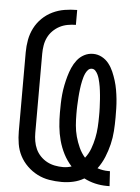

<svg xmlns="http://www.w3.org/2000/svg" viewBox="-53 -785 607 835"><g transform="rotate(5 250.0 -367.5)"><path d="M445 8Q419 8 393.5 2Q368 -4 345 -16Q323 -3 298 2.5Q273 8 248 8Q220 8 193 3.5Q166 -1 141.5 -13.5Q117 -26 97 -45.5Q77 -65 64.5 -89Q52 -113 47.5 -140.5Q43 -168 43 -195V-540Q43 -568 48 -595Q53 -622 65.5 -646.5Q78 -671 98 -690.5Q118 -710 143 -722Q168 -734 195 -738.5Q222 -743 250 -743V-678Q232 -678 213.5 -674.5Q195 -671 179 -662.5Q163 -654 150 -641Q137 -628 129 -611.5Q121 -595 118 -576.5Q115 -558 115 -540V-195Q115 -177 118 -159Q121 -141 128.5 -124.5Q136 -108 149 -94.5Q162 -81 178 -72.5Q194 -64 212 -60.5Q230 -57 248 -57Q257 -57 266.5 -58.5Q276 -60 285 -63Q264 -86 250 -113.5Q236 -141 228 -170.5Q220 -200 217 -230.5Q214 -261 214 -292Q214 -312 214.5 -332Q215 -352 217 -372Q219 -392 223 -412Q227 -432 232.5 -451.5Q238 -471 246 -489.5Q254 -508 266.5 -524Q279 -540 297 -549.5Q315 -559 336 -559Q356 -559 374 -549.5Q392 -540 404.5 -524Q417 -508 425 -489.5Q433 -471 439 -451.5Q445 -432 448.5 -412Q452 -392 454 -372Q456 -352 456.5 -332Q457 -312 457 -292Q457 -262 455 -232.5Q453 -203 446 -174Q439 -145 427.5 -117Q416 -89 398 -65Q410 -61 422 -59Q434 -57 446 -57H453L457 8ZM340 -106Q355 -125 363.5 -148Q372 -171 377 -195Q382 -219 383.5 -243.5Q385 -268 385 -292Q385 -301 385 -310Q385 -319 384.5 -328Q384 -337 383.5 -346.5Q383 -356 382.5 -365Q382 -374 381 -383Q380 -392 379 -401Q378 -410 376.5 -419Q375 -428 373 -437Q371 -446 368.5 -454.5Q366 -463 362 -471.5Q358 -480 351.5 -487Q345 -494 336 -494Q326 -494 319.5 -487Q313 -480 309 -471.5Q305 -463 302.5 -454.5Q300 -446 298 -437Q296 -428 294.5 -419Q293 -410 292 -401Q291 -392 290 -383Q289 -374 288.5 -365Q288 -356 287.5 -346.5Q287 -337 286.5 -328Q286 -319 286 -310Q286 -301 286 -292Q286 -267 288 -242.5Q290 -218 296.5 -194Q303 -170 313.5 -147Q324 -124 340 -106Z"/></g></svg>

Font: Iosevka srxl
Style: Regular
Weight: 400
Monospace: yes
Designer: Belleve Invis
Foundry: Belleve Invis
Version: Version 33.0.1; ttfautohint (v1.8.3)